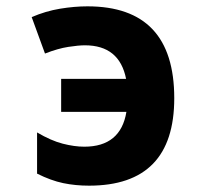

<svg xmlns="http://www.w3.org/2000/svg" viewBox="-20 -576 640 606"><path d="M261 10Q530 10 530 -266Q530 -556 256 -556Q215 -556 169.5 -548.5Q124 -541 80 -522L122 -407Q163 -423 195.5 -428Q228 -433 248 -433Q357 -433 378 -327H173V-223H379Q361 -113 246 -113Q215 -113 178 -122.5Q141 -132 97 -158V-28Q141 -6 179.5 2Q218 10 261 10Z"/></svg>

Font: Noto Sans Mono UI
Style: Bold
Weight: 700
Designer: Monotype Design team
Foundry: Monotype Imaging Inc.
Version: 1.000